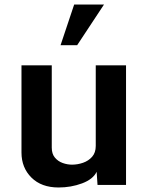

<svg xmlns="http://www.w3.org/2000/svg" viewBox="-20 -811 651 842"><path d="M236.8 11.2Q161.6 11.2 117.9 -32.2Q74.2 -75.7 74.2 -142.1V-524.4H207V-163.6Q207 -136.2 220.7 -119.9Q234.4 -103.5 254.9 -96.2Q275.4 -88.9 295.9 -88.9Q320.3 -88.9 344.2 -97.2Q368.2 -105.5 384 -123.5Q399.9 -141.6 399.9 -170.9V-524.4H532.7V0H407.7L403.8 -57.6Q388.2 -24.9 339.8 -6.8Q291.5 11.2 236.8 11.2ZM305.2 -791H436L318.4 -612.8H245.6Z"/></svg>

Font: Monda
Style: Bold
Weight: 700
Designer: Vernon Adams
Foundry: Vernon Adams
Version: Version 2.100; ttfautohint (v1.8.3)